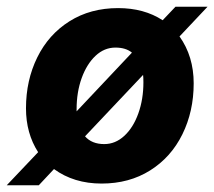

<svg xmlns="http://www.w3.org/2000/svg" viewBox="-49 -534 635 569"><path d="M566 -514 483 -426Q525 -367 525 -287Q525 -204 491.5 -136Q458 -68 396 -29Q334 10 252 10Q170 10 111 -33L66 15H-29L64 -83Q28 -139 28 -213Q28 -296 61.5 -364Q95 -432 157 -471Q219 -510 301 -510Q378 -510 433 -474L471 -514ZM178 -204 342 -378Q324 -393 293 -393Q260 -393 234 -368.5Q208 -344 193 -302.5Q178 -261 178 -210ZM375 -312 203 -130Q223 -107 260 -107Q293 -107 319.5 -131.5Q346 -156 361 -198Q376 -240 376 -290Q376 -305 375 -312Z"/></svg>

Font: CBA Beacon Sans Extra Bold
Style: Italic
Weight: 800
Italic angle: -13°
Designer: Wei Huang
Foundry: Wei Huang
Version: Version 1.002